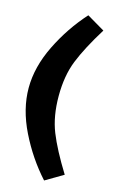

<svg xmlns="http://www.w3.org/2000/svg" viewBox="-132 -742 610 988"><g transform="rotate(15 172.5 -248.0)"><path d="M305 136 210 192Q125 98 67.5 -19Q10 -136 10 -248Q10 -360 67.5 -477Q125 -594 210 -688L305 -632Q235 -519 202.5 -437.5Q170 -356 170 -248Q170 -140 202.5 -58.5Q235 23 305 136Z"/></g></svg>

Font: Wendy One
Style: Regular
Weight: 400
Designer: Alejandro Inler
Foundry: Alejandro Inler
Version: 1.001